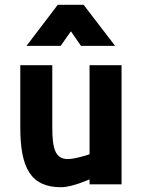

<svg xmlns="http://www.w3.org/2000/svg" viewBox="-20 -772 601 804"><path d="M355 -499V-126C355 -126 297 -106 264 -106C212 -106 199 -148 199 -238V-499H65V-238C65 -67 110 12 236 12C282 12 355 -21 355 -21V0H489V-499ZM91 -580H234L277 -641L319 -580H462L330 -752H222Z"/></svg>

Font: TitilliumMaps29L
Style: 999 wt
Weight: 900
Designer: Campivisivi
Foundry: Accademia di Belle Arti di Urbino and students of MA course of Visual design